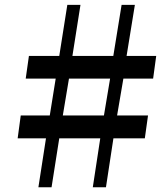

<svg xmlns="http://www.w3.org/2000/svg" viewBox="-20 -790 704 810"><path d="M174 -206.5H54.5L67.5 -303H190L215 -458.5H88.5L102 -554H230L264 -769.5H319.5L285.5 -554H458L493 -769.5H549L514 -554H639L626 -458.5H500.5L474 -303H604.5L591 -206.5H458.5L427 0H371.5L403 -206.5H230L197.5 0H142ZM418.5 -303 444.5 -458.5H271L245 -303Z"/></svg>

Font: Merriweather 36pt ExtraBold
Style: Italic
Weight: 800
Italic angle: -7.8°
Version: Version 2.101